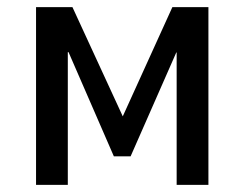

<svg xmlns="http://www.w3.org/2000/svg" viewBox="-20 -518 685 538"><path d="M81 0V-498H183L324 -192L463 -498H564V0H475V-371H474L346 -80H299L172 -372H170V0Z"/></svg>

Font: Nunito Sans 7pt Condensed SemiBold
Style: Regular
Weight: 600
Width: 3
Designer: Vernon Adams
Foundry: Vernon Adams
Version: Version 3.101;gftools[0.9.27]